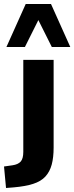

<svg xmlns="http://www.w3.org/2000/svg" viewBox="-62 -743 370 956"><path d="M-32 193 -42 86 0 80Q28 76 41 61.5Q54 47 54 13V-445H205V-8Q205 41 195.5 76.5Q186 112 164 136Q142 160 103 172.5Q64 185 6 190ZM-30 -509 66 -723H192L288 -509H196L129 -643L62 -509Z"/></svg>

Font: Nunito Sans 12pt ExtraLight
Style: Weight 830 Width 84 Optical size 12.0 YTLC 445
Weight: 830
Width: 4
Designer: Vernon Adams
Foundry: Vernon Adams
Version: Version 3.101;gftools[0.9.27]